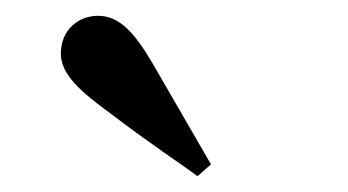

<svg xmlns="http://www.w3.org/2000/svg" viewBox="-20 -753 440 243"><path d="M247 -545C231 -573 211 -607 173 -673C150 -712 131 -733 104 -733C80 -733 57 -716 57 -685C57 -659 82 -637 119 -610C177 -566 203 -550 230 -530Z"/></svg>

Font: Source Serif 4 Display
Style: Bold
Weight: 700
Designer: Frank Grießhammer
Foundry: Adobe Systems Incorporated
Version: Version 4.004;hotconv 1.0.117;makeotfexe 2.5.65602